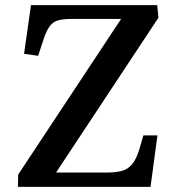

<svg xmlns="http://www.w3.org/2000/svg" viewBox="-20 -730 670 750"><path d="M599 -661 199 -56H396Q432 -56 456 -62.5Q480 -69 496.5 -89Q513 -109 525 -149L540 -201H595L568 0H50L51 -48L453 -656H260Q227 -656 207 -650.5Q187 -645 173.5 -626.5Q160 -608 148 -570L129 -512L74 -520L101 -710H594Z"/></svg>

Font: Literata 36pt SemiBold
Style: Italic
Weight: 600
Italic angle: -2°
Designer: Latin by Veronika Burian and Jose Scaglione. Greek by Irene Vlachou. Cyrillic by Vera Evstafieva
Foundry: TypeTogether
Version: Version 3.002